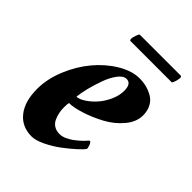

<svg xmlns="http://www.w3.org/2000/svg" viewBox="-171 -638 726 726"><g transform="rotate(45 192.5 -275.0)"><path d="M358.4 -513.7H135.7Q132.8 -516.6 132.8 -522.5Q132.8 -528.3 137.5 -542Q142.1 -555.7 145.5 -555.7H364.3Q365.7 -555.7 367.4 -553.7Q369.1 -551.8 369.1 -548.8Q369.1 -543 366.2 -531.2Q363.3 -519.5 358.4 -513.7ZM261.7 -438.5Q281.7 -438.5 299.8 -433.8Q317.9 -429.2 334.2 -419.4Q350.6 -409.7 360.4 -391.4Q370.1 -373 370.1 -348.6Q370.1 -313.5 342.8 -281Q315.4 -248.5 276.9 -228Q238.3 -207.5 200.7 -195.6Q163.1 -183.6 138.7 -183.6Q136.7 -177.7 136.7 -159.2Q136.7 -144 139.4 -130.6Q142.1 -117.2 148.2 -104Q154.3 -90.8 166.5 -83Q178.7 -75.2 196.3 -75.2Q203.1 -75.2 210.9 -77.1Q218.8 -79.1 226.1 -82.8Q233.4 -86.4 240.7 -90.8Q248 -95.2 254.6 -100.6Q261.2 -106 267.1 -110.8Q272.9 -115.7 278.1 -120.8Q283.2 -126 286.1 -129.4Q289.1 -132.8 292 -135.7L294.9 -138.7Q300.8 -138.7 305.2 -127.2Q309.6 -115.7 309.6 -109.4Q304.2 -100.6 283.9 -82Q263.7 -63.5 237.3 -43.7Q210.9 -23.9 180.2 -9Q149.4 5.9 127.9 5.9Q75.7 5.9 45.7 -31.7Q15.6 -69.3 15.6 -136.7Q15.6 -189.5 38.3 -244.6Q61 -299.8 96.2 -342Q131.3 -384.3 176 -411.4Q220.7 -438.5 261.7 -438.5ZM141.6 -220.7Q155.8 -220.7 175 -233.2Q194.3 -245.6 211.9 -265.1Q229.5 -284.7 241.7 -311.5Q253.9 -338.4 253.9 -364.3Q253.9 -402.3 228.5 -402.3Q211.9 -402.3 196 -381.3Q180.2 -360.4 169.2 -330.1Q158.2 -299.8 150.9 -270.5Q143.6 -241.2 141.6 -220.7Z"/></g></svg>

Font: Amiri
Style: Bold Slanted
Weight: 700
Italic angle: 9°
Designer: Khaled Hosny
Version: Version 000.107